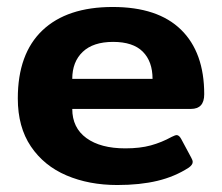

<svg xmlns="http://www.w3.org/2000/svg" viewBox="-20 -515 636 550"><path d="M31 -233Q31 -361 101.5 -428Q172 -495 303 -495Q432 -495 498.5 -430Q565 -365 565 -245Q565 -203 527 -203H187Q187 -149 227.5 -119.5Q268 -90 339 -90Q381 -90 412 -98.5Q443 -107 472 -123Q482 -128 486 -128Q493 -128 499 -117L528 -63Q532 -56 532 -51Q532 -43 521 -35Q481 -9 431 3Q381 15 316 15Q235 15 170.5 -12.5Q106 -40 68.5 -95.5Q31 -151 31 -233ZM417 -289Q417 -339 389 -367Q361 -395 304 -395Q247 -395 217 -366.5Q187 -338 187 -289Z"/></svg>

Font: Mitr Medium
Style: Regular
Weight: 500
Designer: Thanarat Vachiruckul
Foundry: Cadson Demak
Version: Version 1.003